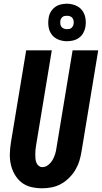

<svg xmlns="http://www.w3.org/2000/svg" viewBox="-20 -1006 549 1034"><path d="M207 8Q176 8 147 1Q118 -6 96 -23.5Q74 -41 59.5 -66Q45 -91 38.5 -119.5Q32 -148 33 -178.5Q34 -209 39 -240L121 -735H259L174 -221Q172 -209 171 -197.5Q170 -186 170 -174.5Q170 -163 171 -151.5Q172 -140 176 -130Q180 -120 188.5 -113Q197 -106 208 -106Q225 -106 239.5 -117.5Q254 -129 263 -144.5Q272 -160 277 -176.5Q282 -193 284 -209L371 -735H509L419 -190Q415 -165 407.5 -140Q400 -115 386 -91.5Q372 -68 352 -48Q332 -28 308 -15Q284 -2 258 3Q232 8 207 8ZM341 -784Q316 -784 294 -793Q272 -802 258.5 -820Q245 -838 241.5 -861.5Q238 -885 242 -909Q244 -926 253 -941.5Q262 -957 276 -967.5Q290 -978 307 -982Q324 -986 340 -986Q364 -986 386.5 -977Q409 -968 422.5 -950Q436 -932 440 -908.5Q444 -885 440 -861Q437 -844 428.5 -828.5Q420 -813 405.5 -802.5Q391 -792 374 -788Q357 -784 341 -784ZM341 -849Q347 -849 353 -850Q359 -851 364 -855Q369 -859 372 -864.5Q375 -870 376 -876Q378 -885 376.5 -893.5Q375 -902 370.5 -908.5Q366 -915 358 -918Q350 -921 341 -921Q335 -921 328.5 -920Q322 -919 317 -915Q312 -911 309 -905.5Q306 -900 305 -894Q304 -885 305 -876.5Q306 -868 311 -861.5Q316 -855 324 -852Q332 -849 341 -849Z"/></svg>

Font: Iosevka SS18 Heavy
Style: Italic
Weight: 900
Italic angle: -9°
Monospace: yes
Designer: Belleve Invis
Foundry: Belleve Invis
Version: Version 25.1.1; ttfautohint (v1.8.4)